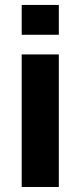

<svg xmlns="http://www.w3.org/2000/svg" viewBox="-20 -744 320 764"><path d="M66.3 -605.7V-724.4H214.1V-605.7ZM66.3 0V-527.4H214.1V0Z"/></svg>

Font: Archivo SemiBold SemiExpanded
Style: Regular
Weight: 600
Width: 6
Version: Version 2.001